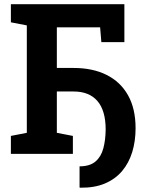

<svg xmlns="http://www.w3.org/2000/svg" viewBox="-20 -731 686 912"><path d="M360.8 160.6 357.9 159.7V59.1Q406.7 59.1 433.6 36.1Q460.4 13.2 470.9 -26.6Q481.4 -66.4 481.9 -115.7Q481.9 -205.6 442.9 -251Q403.8 -296.4 329.6 -296.4H250V-100.1L326.2 -85.4V0H31.7V-85.4L107.4 -100.1V-610.4L31.7 -625V-710.9H570.8V-530.8H461.4L455.6 -601.1H250V-408.2H329.6Q420.4 -408.2 486.3 -375.2Q552.2 -342.3 588.1 -278.6Q624 -214.8 624 -122.1Q624 -61 608.2 -9Q592.3 43 560.1 81.3Q527.8 119.6 478.3 140.6Q428.7 161.6 360.8 160.6Z"/></svg>

Font: Robotiche
Style: Bold
Weight: 700
Designer: Google
Version: Version 2.001